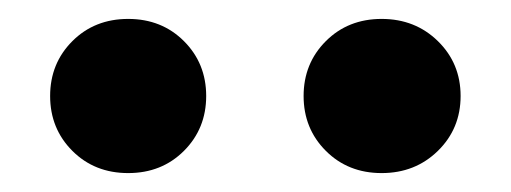

<svg xmlns="http://www.w3.org/2000/svg" viewBox="-20 -811 540 203"><path d="M115.5 -791Q151 -791 174.5 -767.5Q198 -744 198 -709.5Q198 -675 174.5 -651.5Q151 -628 115.5 -628Q80 -628 56.5 -651.5Q33 -675 33 -709.5Q33 -744 56.5 -767.5Q80 -791 115.5 -791ZM383.5 -791Q419 -791 443 -767.5Q467 -744 467 -709.5Q467 -675 443 -651.5Q419 -628 383.5 -628Q348 -628 324.5 -651.5Q301 -675 301 -709.5Q301 -744 324.5 -767.5Q348 -791 383.5 -791Z"/></svg>

Font: Hind Colombo
Style: Bold
Weight: 700
Designer: Jyotish Sonowal, Aditi Pimprikar
Foundry: Indian Type Foundry
Version: Version 1.000;PS 1.0;hotconv 1.0.86;makeotf.lib2.5.63406; tt